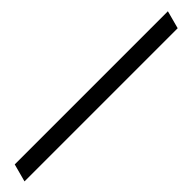

<svg xmlns="http://www.w3.org/2000/svg" viewBox="1 -1030 496 496"><g transform="rotate(-45 249.5 -781.5)"><path d="M-37.1 -756.8 -23.9 -805.7H535.6L522.5 -756.8Z"/></g></svg>

Font: Arian Grqi
Style: Italic
Weight: 400
Italic angle: -15°
Designer: Ruben Hakobyan (Tarumian)
Foundry: Ruben Hakobyan (Tarumian)
Version: Version 1.002